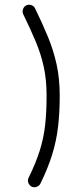

<svg xmlns="http://www.w3.org/2000/svg" viewBox="-20 -737 341 807"><path d="M112.8 47.4Q103 42 99.1 31.2Q95.2 20.5 100.1 10.3Q130.9 -52.2 147.2 -104.5Q163.6 -156.7 169.7 -211.2Q175.8 -265.6 175.8 -334Q175.8 -400.9 164.3 -454.3Q152.8 -507.8 130.9 -560.5Q108.9 -613.3 77.6 -677.2Q72.8 -687.5 76.7 -698.5Q80.6 -709.5 90.3 -714.4Q100.6 -719.2 111.6 -715.6Q122.6 -711.9 127.4 -701.7Q158.7 -637.7 181.9 -581.3Q205.1 -524.9 218 -465.8Q231 -406.7 231 -334Q231 -263.7 224.1 -204.8Q217.3 -146 199.7 -88.6Q182.1 -31.2 149.9 34.7Q145 44.4 134 48.3Q123 52.2 112.8 47.4Z"/></svg>

Font: Mikhak-DS2-FD Light
Style: Regular
Weight: 300
Designer: Amin Abedi
Version: Version 3.2